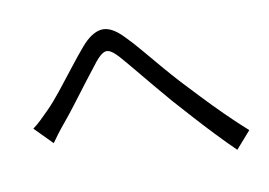

<svg xmlns="http://www.w3.org/2000/svg" viewBox="-67 -740 1135 809"><g transform="rotate(-10 500.0 -336.0)"><path d="M56 -274Q75 -288 91.5 -304Q108 -320 128 -340Q155 -367 189 -409.5Q223 -452 258.5 -498Q294 -544 324 -579Q368 -630 409.5 -635Q451 -640 500 -590Q531 -559 565 -518.5Q599 -478 634 -437Q669 -396 701 -361Q732 -328 773 -284.5Q814 -241 860 -195.5Q906 -150 951 -110L887 -37Q850 -73 808.5 -116.5Q767 -160 727 -204.5Q687 -249 652 -288Q620 -325 585.5 -366.5Q551 -408 519.5 -446Q488 -484 465 -510Q433 -545 413.5 -542Q394 -539 368 -507Q345 -478 312.5 -435.5Q280 -393 247.5 -350Q215 -307 189 -276Q173 -257 157 -236Q141 -215 130 -199Z"/></g></svg>

Font: Go Noto Current
Style: Regular
Weight: 400
Designer: Monotype Design Team
Foundry: Monotype Imaging Inc.
Version: Version 2.007; ttfautohint (v1.8) -l 8 -r 50 -G 200 -x 14 -D